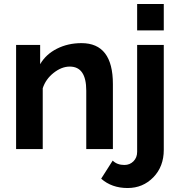

<svg xmlns="http://www.w3.org/2000/svg" viewBox="-20 -750 905 966"><path d="M622 196Q542 196 489 149L547 58Q569 80 606 80Q633 80 651.5 61.5Q670 43 670 14V-524H804V4Q804 88 751.5 142Q699 196 622 196ZM804 -597H670V-730H804ZM548 -327V0H414V-294Q414 -415 331 -415Q290 -415 250 -383.5Q210 -352 195 -306V0H61V-524H182V-427Q211 -477 266.5 -505Q322 -533 390 -533Q548 -533 548 -327Z"/></svg>

Font: Raleway
Style: Bold
Weight: 700
Designer: Matt McInerney, Pablo Impallari, Rodrigo Fuenzalida
Foundry: Matt McInerney, Pablo Impallari, Rodrigo Fuenzalida
Version: Version 3.000